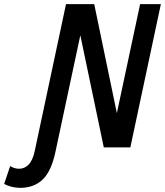

<svg xmlns="http://www.w3.org/2000/svg" viewBox="-153 -710 795 925"><path d="M-133 176 -104 90Q-84 103 -61 103Q-35 103 -15.5 83.5Q4 64 14 19L165 -690H301L410 -165L522 -690H622L475 0H347L234 -540L114 22Q94 116 52 155.5Q10 195 -56 195Q-78 195 -98.5 189.5Q-119 184 -133 176Z"/></svg>

Font: Radio Canada Condensed Medium
Style: Italic
Weight: 500
Width: 3
Italic angle: -12°
Designer: Charles Daoud, Etienne Aubert Bonn, Alexandre Saumier Demers, Jacques Le Bailly
Foundry: Radio-Canada
Version: Version 2.104; ttfautohint (v1.8.4.7-5d5b);gftools[0.9.28.de